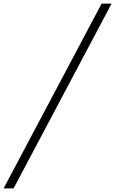

<svg xmlns="http://www.w3.org/2000/svg" viewBox="-43 -855 636 1060"><path d="M32 185H-23L518 -835H573Z"/></svg>

Font: Lode Dark
Style: Italic
Weight: 400
Italic angle: -11°
Monospace: yes
Designer: Belleve Invis
Foundry: Belleve Invis
Version: Version 29.2.0; ttfautohint (v1.8.3)